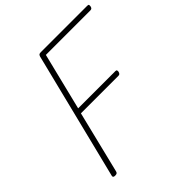

<svg xmlns="http://www.w3.org/2000/svg" viewBox="-232 -1040 1220 1220"><g transform="rotate(-45 378.0 -430.5)"><path d="M106 14Q86 14 90 -1L304 -860Q307 -868 311 -871.5Q315 -875 327 -875H744Q754 -875 755.5 -870.5Q757 -866 756 -858Q754 -848 749.5 -844Q745 -840 736 -840H337L242 -455H576Q585 -455 587 -450.5Q589 -446 588 -438Q585 -428 581 -424Q577 -420 568 -420H232L129 -1Q127 7 122 10.5Q117 14 106 14Z"/></g></svg>

Font: Playwrite IS Thin
Style: Regular
Weight: 250
Designer: Veronika Burian, José Scaglione
Foundry: TypeTogether
Version: Version 1.002